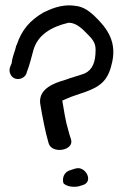

<svg xmlns="http://www.w3.org/2000/svg" viewBox="-20 -717 466 727"><path d="M20 -435C34 -407 75 -416 81 -442C93 -474 97 -493 107 -529C123 -583 171 -615 240 -631C268 -631 292 -608 309 -590C327 -572 342 -557 342 -529C342 -481 330 -453 301 -439C277 -430 252 -424 225 -414C187 -403 126 -382 132 -326C140 -278 151 -219 164 -175C176 -132 262 -147 249 -189C245 -202 243 -206 238 -226C228 -258 222 -300 216 -335V-336C219 -338 226 -340 234 -344C276 -363 335 -372 369 -406C390 -427 399 -455 405 -483C424 -570 374 -621 335 -659C321 -671 299 -692 264 -695C208 -703 166 -679 145 -670C95 -641 62 -605 43 -546H42C36 -518 28 -509 24 -477C22 -471 10 -454 20 -435ZM247 -73C221 -66 215 -41 220 -24C225 -16 247 -6 276 -11L293 -16C337 -29 303 -90 267 -79H266Z"/></svg>

Font: Stray Cat
Style: ExBdExt
Weight: 800
Version: Version 1.0